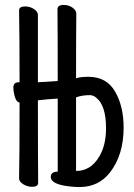

<svg xmlns="http://www.w3.org/2000/svg" viewBox="-20 -737 540 775"><path d="M301 18Q284 18 265 16Q185 8 185 -23Q185 -44 213 -44V-339Q172 -337 133 -332Q133 -105 134 1Q134 17 110 17Q90 17 73.5 6.5Q57 -4 57 -17Q59 -106 59 -323Q46 -325 40 -346Q34 -367 34 -384Q34 -405 56 -405H59Q59 -589 57 -695Q57 -711 81 -711Q101 -711 117 -700.5Q133 -690 133 -677V-405L213 -410Q213 -604 212 -700Q212 -717 237 -717Q258 -717 273 -706Q288 -695 288 -682Q287 -593 287 -421Q304 -427 337 -427Q410 -427 444.5 -367.5Q479 -308 479 -222Q479 -112 424 -41Q378 18 301 18ZM287 -47Q346 -47 380 -104Q408 -150 408 -219Q408 -312 368 -343Q356 -353 343 -353Q311 -353 287 -344Z"/></svg>

Font: LXGW WenKai Mono TC
Style: Bold
Weight: 700
Designer: LXGW / Fontworks Inc.
Foundry: LXGW / Fontworks Inc.
Version: Version 1.330